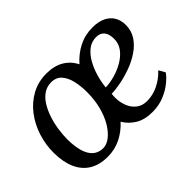

<svg xmlns="http://www.w3.org/2000/svg" viewBox="-105 -821 1083 1083"><g transform="rotate(-45 437.0 -279.0)"><path d="M242 10Q176.5 10 132.2 -17.2Q88 -44.5 65.2 -95.5Q42.5 -146.5 41.5 -218.5Q41 -286 61.2 -348.8Q81.5 -411.5 119.5 -460.8Q157.5 -510 210.5 -538.8Q263.5 -567.5 328 -567.5Q389.5 -567.5 432 -542.8Q474.5 -518 497.5 -472Q535.5 -516 586 -541.8Q636.5 -567.5 695 -567.5Q744.5 -567.5 776.2 -551.5Q808 -535.5 823.8 -508Q839.5 -480.5 839.5 -446Q840 -399 816.5 -363.2Q793 -327.5 754.8 -301.8Q716.5 -276 671.2 -259.5Q626 -243 583.2 -234.8Q540.5 -226.5 508.5 -226Q508 -219 507.2 -212Q506.5 -205 506.5 -198Q506.5 -161 519 -128.5Q531.5 -96 557 -75.8Q582.5 -55.5 621 -55.5Q667 -55.5 710 -76.2Q753 -97 788 -134L809.5 -95.5Q795.5 -75 766 -50.5Q736.5 -26 693.8 -8Q651 10 598.5 10Q536.5 10 495.8 -15.2Q455 -40.5 432.5 -79Q396 -38.5 347.5 -14.2Q299 10 242 10ZM258 -42.5Q286 -42.5 314 -64Q342 -85.5 365.5 -124.2Q389 -163 403 -215.8Q417 -268.5 417 -332Q417 -377 407.8 -418.8Q398.5 -460.5 375.8 -487Q353 -513.5 312.5 -513.5Q279.5 -513.5 253.2 -496.2Q227 -479 207.8 -448.8Q188.5 -418.5 175.5 -380.5Q162.5 -342.5 156 -300.2Q149.5 -258 149.5 -217.5Q150.5 -162 162.2 -123Q174 -84 198 -63.2Q222 -42.5 258 -42.5ZM510 -275Q545 -276 584.2 -287Q623.5 -298 658.5 -318.5Q693.5 -339 715.5 -368.2Q737.5 -397.5 737.5 -435Q737.5 -475 720.5 -494.8Q703.5 -514.5 672 -514.5Q635 -514.5 606.2 -491.8Q577.5 -469 557.2 -432.5Q537 -396 525.2 -354.2Q513.5 -312.5 510 -275Z"/></g></svg>

Font: Merriweather Light 18pt
Style: Italic
Weight: 400
Italic angle: -7.8°
Version: Version 2.101